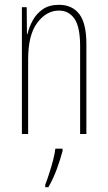

<svg xmlns="http://www.w3.org/2000/svg" viewBox="-20 -557 448 798"><path d="M225 -537Q280 -537 309.5 -498.5Q339 -460 339 -375V0H313V-365Q313 -445 289.5 -479Q266 -513 225 -513Q173 -513 135 -462.5Q97 -412 97 -311V0H71V-527H91L92 -415H94Q101 -445 116.5 -473Q132 -501 158.5 -519Q185 -537 225 -537ZM240 71Q231 105 216 146Q201 187 181 221H168V211Q175 193 184 165.5Q193 138 200.5 109.5Q208 81 210 61H240Z"/></svg>

Font: Noto Sans Gujarati UI ExtraCondensed Thin
Style: Regular
Weight: 100
Width: 2
Designer: Jelle Bosma - Monotype Design Team, Universal Thirst
Foundry: Monotype Imaging Inc.
Version: Version 2.106; ttfautohint (v1.8.4.7-5d5b)